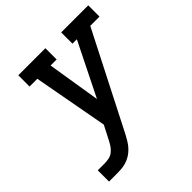

<svg xmlns="http://www.w3.org/2000/svg" viewBox="-198 -874 1013 1013"><g transform="rotate(-45 309.0 -367.5)"><path d="M38 0V-84H89Q105 -84 122 -87.5Q139 -91 153 -102.5Q167 -114 176.5 -129Q186 -144 194 -160V-162Q194 -162 194.5 -162Q195 -162 195 -162L231 -232L154 -651H96V-735H298V-651H253L301 -353L449 -651H416V-735H618V-651H549L280 -124Q279 -121 277.5 -119Q276 -117 275 -115V-114Q266 -97 255.5 -80Q245 -63 231 -48.5Q217 -34 200 -23.5Q183 -13 164 -7.5Q145 -2 126 -1Q107 0 89 0Z"/></g></svg>

Font: Iosevka Slab MdExObl
Style: Regular
Weight: 500
Width: 7
Italic angle: -9°
Monospace: yes
Designer: Belleve Invis
Foundry: Belleve Invis
Version: Version 11.1.1; ttfautohint (v1.8.3)